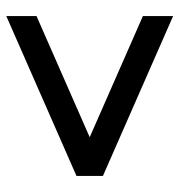

<svg xmlns="http://www.w3.org/2000/svg" viewBox="0 -558 570 610"><g transform="rotate(90 285.0 -253.0)"><path d="M539 -211 31 12V-84L416 -253L31 -422V-518L539 -295Z"/></g></svg>

Font: STIX
Style: Bold Italic
Weight: 700
Italic angle: -16.33°
Designer: MicroPress Inc., with final additions and corrections provided by Coen Hoffman, Elsevier (retired)
Version: Version 1.1.1